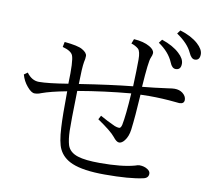

<svg xmlns="http://www.w3.org/2000/svg" viewBox="-91 -972 1182 1077"><g transform="rotate(10 500.0 -434.0)"><path d="M339.8 -434.1Q335.4 -250.5 336.9 -206.5Q338.4 -157.2 347.7 -126Q360.4 -86.9 408.7 -71.8Q451.2 -58.1 534.7 -58.1Q659.7 -58.1 731.9 -78.1Q748 -84 755.9 -84Q782.7 -84 801.8 -71.8Q818.8 -61.5 818.8 -46.9Q818.8 -22 790 -16.1Q713.9 1 572.8 1Q450.2 1 386.2 -25.9Q332 -48.8 309.6 -95.2Q291.5 -131.8 287.1 -216.8Q283.2 -280.3 284.7 -422.4Q193.4 -405.3 142.6 -386.7Q125 -378.9 106 -378.9Q87.4 -378.9 63 -408.2Q39.1 -436 28.8 -473.1L48.8 -487.3Q78.6 -446.8 118.7 -446.8Q170.9 -446.8 283.7 -465.3Q288.6 -595.7 275.9 -626Q266.1 -649.9 216.8 -663.1L222.7 -692.4Q299.8 -685.1 324.7 -670.4Q354 -653.8 354 -635.3Q354 -618.7 349.1 -600.1Q343.3 -566.9 341.8 -474.1Q521.5 -502 644 -514.2Q647.9 -609.4 647.9 -667Q647.9 -713.4 633.8 -727.1Q616.7 -741.7 592.8 -749L603 -775.4Q658.7 -772 693.4 -752Q721.7 -735.8 721.7 -716.3Q721.7 -706.5 713.9 -689Q703.6 -668.5 693.8 -520Q758.3 -525.9 839.8 -537.1Q862.8 -541 876 -541Q903.3 -541 921.9 -526.9Q942.9 -510.3 942.9 -489.3Q942.9 -466.3 915 -466.3Q909.2 -466.3 894 -468.3Q818.4 -476.1 742.7 -476.1Q710.9 -476.1 692.9 -475.1Q685.5 -349.6 675.8 -272.9Q670.4 -232.9 651.4 -209Q636.7 -189.9 620.6 -189.9Q606 -189.9 585.9 -215.8Q564 -243.7 483.9 -298.3L495.6 -320.3Q532.7 -298.8 580.6 -276.9Q595.7 -271 606.9 -271Q616.7 -271 621.6 -291Q632.8 -346.7 640.6 -473.1Q490.2 -460 339.8 -434.1ZM758.8 -799.8Q823.7 -777.8 859.9 -743.7Q891.6 -714.8 891.6 -686Q891.6 -650.9 861.8 -650.9Q840.8 -650.9 828.6 -682.1Q805.2 -738.3 743.7 -779.8ZM850.6 -868.7Q914.6 -849.6 953.6 -814.9Q986.8 -784.7 986.8 -756.8Q986.8 -721.7 958 -721.7Q938.5 -721.7 923.8 -754.9Q901.4 -804.2 835.9 -848.6Z"/></g></svg>

Font: I.Ming
Style: Regular
Weight: 400
Designer: Ichiten Fonts Project
Version: Version 6.11; Dec 27, 2019